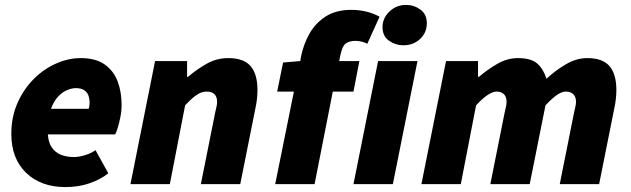

<svg xmlns="http://www.w3.org/2000/svg" viewBox="-20 -748 2562 780"><path d="M246 12Q146 12 86 -46Q26 -104 26 -204Q26 -273 51 -329.5Q76 -386 117 -427Q158 -468 208 -490Q258 -512 308 -512Q369 -512 405.5 -486Q442 -460 458 -417Q474 -374 474 -322Q474 -297 469 -272Q464 -247 458 -228Q452 -209 448 -202H146L158 -306H340Q342 -311 343 -317Q344 -323 344 -330Q344 -347 339 -360.5Q334 -374 321.5 -382Q309 -390 288 -390Q272 -390 252.5 -382Q233 -374 215 -354.5Q197 -335 185.5 -301.5Q174 -268 174 -216Q174 -175 188.5 -152Q203 -129 227 -119.5Q251 -110 280 -110Q301 -110 326.5 -118Q352 -126 368 -138L420 -44Q389 -19 344 -3.5Q299 12 246 12Z M510 0 610 -500H740V-436H744Q779 -466 819.5 -489Q860 -512 908 -512Q970 -512 998 -479.5Q1026 -447 1026 -382Q1026 -366 1024 -347Q1022 -328 1018 -310L956 0H796L854 -290Q857 -304 859.5 -314.5Q862 -325 862 -334Q862 -355 851 -365.5Q840 -376 820 -376Q799 -376 779 -362.5Q759 -349 732 -320L670 0Z M1098 0 1174 -376H1106L1130 -494L1200 -500L1202 -514Q1212 -566 1236.5 -610Q1261 -654 1303 -681Q1345 -708 1408 -708Q1438 -708 1467.5 -701Q1497 -694 1522 -680L1472 -570Q1465 -575 1450.5 -578.5Q1436 -582 1424 -582Q1400 -582 1385 -571.5Q1370 -561 1362 -520L1358 -500H1440L1416 -376H1332L1258 0Z M1416 0 1516 -500H1676L1576 0ZM1618 -564Q1587 -564 1560.5 -582.5Q1534 -601 1534 -638Q1534 -674 1562 -701Q1590 -728 1630 -728Q1662 -728 1688 -709Q1714 -690 1714 -654Q1714 -615 1686.5 -589.5Q1659 -564 1618 -564Z M1692 0 1792 -500H1922V-436H1926Q1961 -466 2001 -489Q2041 -512 2084 -512Q2138 -512 2163 -489.5Q2188 -467 2200 -428Q2239 -464 2281 -488Q2323 -512 2366 -512Q2428 -512 2456 -479.5Q2484 -447 2484 -382Q2484 -366 2482 -347Q2480 -328 2476 -310L2414 0H2254L2312 -290Q2315 -304 2317.5 -314.5Q2320 -325 2320 -334Q2320 -355 2309 -365.5Q2298 -376 2278 -376Q2263 -376 2243 -362.5Q2223 -349 2196 -320L2132 0H1972L2030 -290Q2033 -304 2035.5 -314.5Q2038 -325 2038 -334Q2038 -355 2027 -365.5Q2016 -376 1998 -376Q1982 -376 1961.5 -362.5Q1941 -349 1914 -320L1852 0Z"/></svg>

Font: Source Sans 3 ExtraLight Black
Style: Italic
Weight: 900
Italic angle: -11°
Version: Version 3.052;hotconv 1.1.0;makeotfexe 2.6.0